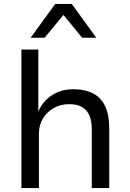

<svg xmlns="http://www.w3.org/2000/svg" viewBox="-20 -957 663 977"><path d="M89 0V-705H175V-389Q197 -442 244.5 -472.5Q292 -503 352 -503Q413 -503 454 -481.5Q495 -460 515.5 -415.5Q536 -371 536 -305V0H447V-300Q447 -340 435.5 -368Q424 -396 399 -411.5Q374 -427 332 -427Q288 -427 253 -407Q218 -387 198 -353Q178 -319 178 -277V0ZM136 -765 261 -937H345L470 -765H398L303 -881L207 -765Z"/></svg>

Font: Nunito Sans 8pt
Style: Regular
Weight: 400
Version: Version 3.101;gftools[0.9.27]